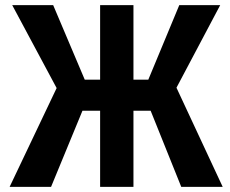

<svg xmlns="http://www.w3.org/2000/svg" viewBox="-20 -731 900 751"><path d="M249 -297.9 27.8 -710.9H188L311.5 -419.4H422.9L403.8 -297.9ZM311 -318.4 179.7 0H17.6L209.5 -403.3ZM502 -710.9V0H371.6V-710.9ZM841.3 -710.9 622.6 -297.9H470.2L450.7 -419.4H560.1L681.2 -710.9ZM689 0 561 -318.4 663.1 -403.3 851.1 0Z"/></svg>

Font: Roboto Condensed SemiBold
Style: Regular
Weight: 600
Designer: Christian Robertson
Foundry: Google
Version: Version 3.008; 2023